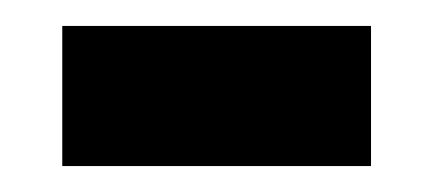

<svg xmlns="http://www.w3.org/2000/svg" viewBox="-20 -343 334 148"><path d="M28 -215V-323H266V-215Z"/></svg>

Font: Noto Sans Arabic ExtCond SemBd
Style: Regular
Weight: 600
Width: 2
Designer: Monotype Design Team, Nadine Chahine, Nizar Qandah and Khaled Hosny
Foundry: Monotype Imaging Inc.
Version: Version 2.012; ttfautohint (v1.8.4.7-5d5b)